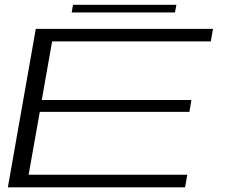

<svg xmlns="http://www.w3.org/2000/svg" viewBox="-20 -798 972 818"><path d="M13.5 0 132.5 -675H887.5L878 -621.5H202L158 -372H795.5L787 -321.5H149.5L102 -53.5H778L768.5 0ZM285.5 -745 291 -777.5H731.5L725.5 -745Z"/></svg>

Font: Anybody UltraExpanded Light
Style: Italic
Weight: 300
Width: 9
Italic angle: -10°
Designer: Tyler Finck
Foundry: Etcetera Type Company
Version: Version 1.010; ttfautohint (v1.8.3) -l 8 -r 50 -G 200 -x 14 